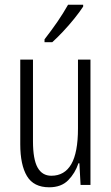

<svg xmlns="http://www.w3.org/2000/svg" viewBox="-20 -785 472 815"><path d="M364 -532V0H322L317 -92H313Q299 -50 269.5 -20Q240 10 189 10Q123 10 94.5 -37.5Q66 -85 66 -173V-532H120V-185Q120 -109 139.5 -74Q159 -39 198 -39Q254 -39 282.5 -88Q311 -137 311 -240V-532ZM333 -757Q318 -734 295 -705.5Q272 -677 247 -650.5Q222 -624 202 -606H169V-618Q200 -658 224 -693Q248 -728 269 -765H333Z"/></svg>

Font: Noto Sans Ethiopic ExtraCondensed Light
Style: Regular
Weight: 300
Width: 2
Designer: Monotype Design Team
Foundry: Monotype Imaging Inc.
Version: Version 2.102; ttfautohint (v1.8.4.7-5d5b)